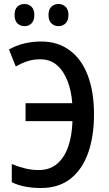

<svg xmlns="http://www.w3.org/2000/svg" viewBox="-20 -932 548 962"><path d="M181 -635Q146 -635 116.5 -625Q87 -615 59 -599L25 -684Q95 -724 187 -724Q269 -724 328.5 -680.5Q388 -637 419.5 -555Q451 -473 451 -359Q451 -250 422 -167Q393 -84 334 -37Q275 10 185 10Q98 10 39 -19V-110Q71 -97 104.5 -88.5Q138 -80 174 -80Q230 -80 266.5 -111.5Q303 -143 322 -198Q341 -253 343 -325H108V-415H342Q338 -474 319 -524.5Q300 -575 266 -605Q232 -635 181 -635ZM53 -857Q53 -885 67 -898.5Q81 -912 103 -912Q124 -912 138 -898Q152 -884 152 -857Q152 -829 138 -815Q124 -801 103 -801Q81 -801 67 -815Q53 -829 53 -857ZM223 -857Q223 -885 237.5 -898.5Q252 -912 273 -912Q294 -912 308.5 -898Q323 -884 323 -857Q323 -829 308.5 -815Q294 -801 273 -801Q252 -801 237.5 -815Q223 -829 223 -857Z"/></svg>

Font: Avrile Sans Condensed Medium
Style: Regular
Weight: 500
Width: 3
Designer: Monotype Design Team
Foundry: Monotype Imaging Inc.
Version: Version 2.001;September 10, 2019;FontCreator 11.5.0.2425 64-